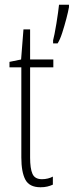

<svg xmlns="http://www.w3.org/2000/svg" viewBox="-20 -780 311 810"><path d="M157 -24Q170 -24 182 -27Q194 -30 203 -35V-1Q192 4 179.5 7Q167 10 151 10Q104 10 87 -22Q70 -54 70 -116V-496H20V-519L69 -529L79 -656H107V-529H205V-496H107V-115Q107 -69 117 -46.5Q127 -24 157 -24ZM271 -750Q268 -732 260 -701.5Q252 -671 242.5 -641.5Q233 -612 223 -597H204V-610Q206 -617 210 -636.5Q214 -656 218 -681Q222 -706 225 -727.5Q228 -749 229 -760H271Z"/></svg>

Font: Noto Sans Gujarati UI ExtraCondensed ExtraLight
Style: Regular
Weight: 200
Width: 2
Designer: Jelle Bosma - Monotype Design Team, Universal Thirst
Foundry: Monotype Imaging Inc.
Version: Version 2.106; ttfautohint (v1.8.4.7-5d5b)